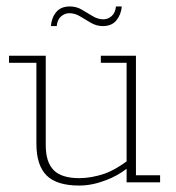

<svg xmlns="http://www.w3.org/2000/svg" viewBox="-20 -566 546 596"><path d="M226 10Q156 10 124.5 -21.5Q93 -53 93 -120V-371H8V-393H122V-115Q122 -63 146.5 -38Q171 -13 226 -13Q264 -13 305 -27Q336 -38 373 -65V-371H293V-393H402V-22H477V0H373V-42Q344 -20 310 -7Q266 10 226 10ZM299 -485Q280 -485 262.5 -495Q245 -505 229 -515Q213 -525 195 -525Q181 -525 169.5 -515Q158 -505 156 -485H138Q140 -511 154.5 -528.5Q169 -546 197 -546Q217 -546 234 -536Q251 -526 267.5 -516Q284 -506 301 -506Q315 -506 326.5 -516Q338 -526 340 -546H358Q356 -521 341.5 -503Q327 -485 299 -485Z"/></svg>

Font: Rokkitt SemiBold Thin
Style: Regular
Weight: 250
Version: Version 3.103